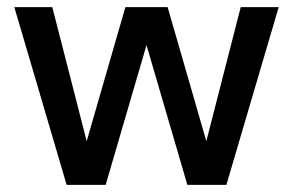

<svg xmlns="http://www.w3.org/2000/svg" viewBox="-20 -516 818 536"><path d="M166 0 20 -496H126L222 -122L330 -496H448L556 -122L652 -496H758L612 0H503L389 -390L275 0Z"/></svg>

Font: Firefly Display Medium
Style: Regular
Weight: 500
Designer: Colophon Foundry, Jonny Pinhorn
Foundry: Colophon Foundry
Version: Version 1.200; ttfautohint (v1.8.3)